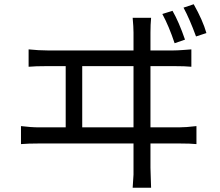

<svg xmlns="http://www.w3.org/2000/svg" viewBox="-20 -848 1040 906"><path d="M853 -661 804 -644Q777 -725 746 -782L794 -797Q824 -745 853 -661ZM954 -692 905 -676Q875 -758 846 -812L894 -828Q937 -752 954 -692ZM690 -694V-441V-312V-192V-100V-57L691 -24Q691 -12 693 38H606L610 -24V-55V-312V-443V-563V-654V-694Q610 -720 606 -764H693Q690 -732 690 -694ZM290 -569H368V-224H290ZM167 -247H824Q857 -247 907 -253V-168Q880 -171 824 -171H167Q111 -171 79 -168V-253Q126 -247 167 -247ZM204 -610H799Q817 -610 843 -612L883 -615V-533Q855 -536 799 -536H204Q146 -536 115 -533V-615Q163 -610 204 -610Z"/></svg>

Font: Merged Yaku Han JP
Style: Regular
Weight: 400
Designer: Ryoko NISHIZUKA 西塚涼子 (kana, bopomofo & ideographs); Paul D. Hunt (Latin, Greek & Cyrillic); Sandoll Communications 산돌커뮤니
Foundry: Adobe
Version: Version 2.004